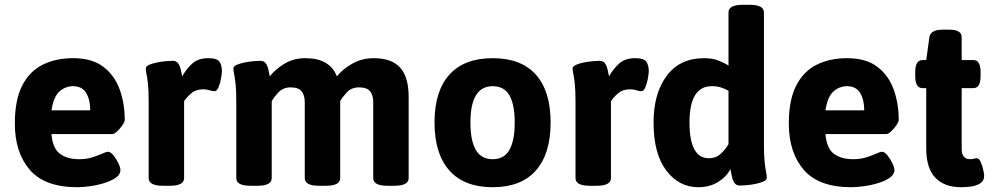

<svg xmlns="http://www.w3.org/2000/svg" viewBox="-20 -774 4154 802"><path d="M303 8Q167 8 104.5 -64.5Q42 -137 42 -258Q42 -357 73 -417Q104 -477 159 -504Q214 -531 285 -531Q364 -531 411 -495.5Q458 -460 479.5 -401.5Q501 -343 501 -273Q501 -265 491 -250.5Q481 -236 469 -225Q457 -214 450 -214H195Q200 -154 230.5 -131.5Q261 -109 310 -109Q342 -109 366.5 -117Q391 -125 407.5 -132.5Q424 -140 431 -140Q442 -140 454 -125Q466 -110 474.5 -92Q483 -74 483 -64Q483 -45 463.5 -31.5Q444 -18 414.5 -9Q385 0 354.5 4Q324 8 303 8ZM195 -313H357Q357 -357 340 -385.5Q323 -414 285 -414Q254 -414 229 -392.5Q204 -371 195 -313Z M661 2Q601 2 601 -30V-347Q601 -397 598 -424Q595 -451 592 -464.5Q589 -478 589 -488Q589 -497 602.5 -503Q616 -509 635.5 -513Q655 -517 673.5 -518.5Q692 -520 701 -520Q717 -520 724.5 -509Q732 -498 735 -483Q738 -468 741 -455Q757 -484 782 -507.5Q807 -531 850 -531Q887 -531 897 -516Q907 -501 907 -477Q907 -468 903.5 -447.5Q900 -427 893 -410Q886 -393 876 -393Q866 -393 855 -397Q844 -401 829 -401Q798 -401 778 -383.5Q758 -366 749 -351V-30Q749 2 689 2Z M1027 2Q967 2 967 -30V-347Q967 -397 964 -424Q961 -451 958 -464.5Q955 -478 955 -488Q955 -497 968.5 -503Q982 -509 1001.5 -513Q1021 -517 1039.5 -518.5Q1058 -520 1067 -520Q1083 -520 1090.5 -509Q1098 -498 1101 -483Q1104 -468 1107 -455Q1129 -484 1167.5 -507.5Q1206 -531 1255 -531Q1358 -531 1387 -455Q1410 -484 1450.5 -507.5Q1491 -531 1541 -531Q1616 -531 1651.5 -491.5Q1687 -452 1687 -369V-30Q1687 2 1627 2H1599Q1539 2 1539 -30V-347Q1539 -376 1526 -392.5Q1513 -409 1480 -409Q1448 -409 1429 -388.5Q1410 -368 1401 -352V-30Q1401 2 1341 2H1313Q1253 2 1253 -30V-347Q1253 -376 1240 -392.5Q1227 -409 1194 -409Q1163 -409 1143.5 -388.5Q1124 -368 1115 -351V-30Q1115 2 1055 2Z M2038 8Q1919 8 1857 -62Q1795 -132 1795 -262Q1795 -393 1857 -462Q1919 -531 2038 -531Q2157 -531 2218.5 -462Q2280 -393 2280 -262Q2280 -132 2218.5 -62Q2157 8 2038 8ZM2038 -109Q2086 -109 2108 -148Q2130 -187 2130 -262Q2130 -337 2108 -375.5Q2086 -414 2038 -414Q1945 -414 1945 -262Q1945 -187 1967.5 -148Q1990 -109 2038 -109Z M2444 2Q2384 2 2384 -30V-347Q2384 -397 2381 -424Q2378 -451 2375 -464.5Q2372 -478 2372 -488Q2372 -497 2385.5 -503Q2399 -509 2418.5 -513Q2438 -517 2456.5 -518.5Q2475 -520 2484 -520Q2500 -520 2507.5 -509Q2515 -498 2518 -483Q2521 -468 2524 -455Q2540 -484 2565 -507.5Q2590 -531 2633 -531Q2670 -531 2680 -516Q2690 -501 2690 -477Q2690 -468 2686.5 -447.5Q2683 -427 2676 -410Q2669 -393 2659 -393Q2649 -393 2638 -397Q2627 -401 2612 -401Q2581 -401 2561 -383.5Q2541 -366 2532 -351V-30Q2532 2 2472 2Z M2897 8Q2816 8 2763 -62Q2710 -132 2710 -262Q2710 -384 2765 -457.5Q2820 -531 2921 -531Q2956 -531 2981.5 -521Q3007 -511 3023 -500V-722Q3023 -754 3083 -754H3111Q3171 -754 3171 -722V-176Q3171 -124 3174 -96.5Q3177 -69 3180 -55.5Q3183 -42 3183 -31Q3183 -22 3169.5 -16Q3156 -10 3136.5 -6Q3117 -2 3098.5 -0.5Q3080 1 3071 1Q3055 1 3047.5 -10.5Q3040 -22 3037 -38Q3034 -54 3031 -67Q3014 -35 2979 -13.5Q2944 8 2897 8ZM2941 -113Q2970 -113 2990 -131Q3010 -149 3023 -172V-395Q3011 -402 2993.5 -408Q2976 -414 2953 -414Q2860 -414 2860 -262Q2860 -189 2880 -151Q2900 -113 2941 -113Z M3536 8Q3400 8 3337.5 -64.5Q3275 -137 3275 -258Q3275 -357 3306 -417Q3337 -477 3392 -504Q3447 -531 3518 -531Q3597 -531 3644 -495.5Q3691 -460 3712.5 -401.5Q3734 -343 3734 -273Q3734 -265 3724 -250.5Q3714 -236 3702 -225Q3690 -214 3683 -214H3428Q3433 -154 3463.5 -131.5Q3494 -109 3543 -109Q3575 -109 3599.5 -117Q3624 -125 3640.5 -132.5Q3657 -140 3664 -140Q3675 -140 3687 -125Q3699 -110 3707.5 -92Q3716 -74 3716 -64Q3716 -45 3696.5 -31.5Q3677 -18 3647.5 -9Q3618 0 3587.5 4Q3557 8 3536 8ZM3428 -313H3590Q3590 -357 3573 -385.5Q3556 -414 3518 -414Q3487 -414 3462 -392.5Q3437 -371 3428 -313Z M3995 8Q3925 8 3887 -31.5Q3849 -71 3849 -154V-406H3833Q3803 -406 3803 -456V-473Q3803 -523 3833 -523H3849L3862 -618Q3867 -650 3916 -650H3947Q3997 -650 3997 -618V-523H4046Q4076 -523 4076 -473V-456Q4076 -406 4046 -406H3997V-152Q3997 -109 4033 -109Q4040 -109 4048 -111Q4056 -113 4060 -113Q4070 -113 4077 -96.5Q4084 -80 4087.5 -62.5Q4091 -45 4091 -41Q4091 -18 4073.5 -7.5Q4056 3 4033.5 5.5Q4011 8 3995 8Z"/></svg>

Font: Asap
Style: Bold
Weight: 700
Designer: Pablo Cosgaya
Foundry: Omnibus-Type
Version: Version 3.001; ttfautohint (v1.8.3)